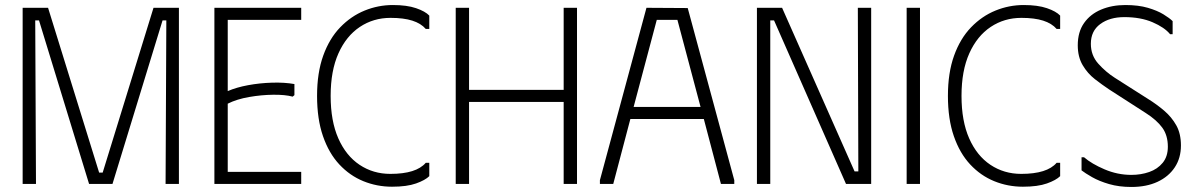

<svg xmlns="http://www.w3.org/2000/svg" viewBox="-20 -731 4748 763"><path d="M70 0V-700H171L374 -45H388L590 -700H691V0H638L641 -650H626L427 0H334L135 -650H120L123 0Z M1177 -700V-652H885V-369Q920 -384 966 -392.5Q1012 -401 1061 -402.5Q1110 -404 1150 -397V-353L1143 -347Q1113 -355 1066 -354.5Q1019 -354 970 -345.5Q921 -337 885 -319V-48H1177V0H832V-700Z M1240 -350Q1240 -442 1264.5 -510Q1289 -578 1332 -622.5Q1375 -667 1429 -689Q1483 -711 1541 -711Q1597 -711 1633.5 -698.5Q1670 -686 1686 -669V-616H1672Q1653 -638 1618.5 -649Q1584 -660 1532 -660Q1464 -660 1410 -624Q1356 -588 1325 -519Q1294 -450 1294 -350Q1294 -250 1324.5 -181Q1355 -112 1409 -76Q1463 -40 1531 -40Q1583 -40 1618 -51Q1653 -62 1672 -84H1686V-31Q1670 -15 1633.5 -2Q1597 11 1538 11Q1478 11 1424 -11Q1370 -33 1328.5 -77.5Q1287 -122 1263.5 -190Q1240 -258 1240 -350Z M2220 -700H2273V0H2220V-326H1844V0H1791V-700H1844V-374H2220Z M2364 0V-15L2549 -700L2713 -699L2898 -15V0H2845L2777 -258H2485L2417 0ZM2498 -306H2764L2672 -652H2590Z M3389 -700H3442V0H3342L3056 -650H3041V0H2988V-700H3088L3376 -50H3391Z M3583 -700H3636V0H3583Z M3747 -350Q3747 -442 3771.5 -510Q3796 -578 3839 -622.5Q3882 -667 3936 -689Q3990 -711 4048 -711Q4104 -711 4140.5 -698.5Q4177 -686 4193 -669V-616H4179Q4160 -638 4125.5 -649Q4091 -660 4039 -660Q3971 -660 3917 -624Q3863 -588 3832 -519Q3801 -450 3801 -350Q3801 -250 3831.5 -181Q3862 -112 3916 -76Q3970 -40 4038 -40Q4090 -40 4125 -51Q4160 -62 4179 -84H4193V-31Q4177 -15 4140.5 -2Q4104 11 4045 11Q3985 11 3931 -11Q3877 -33 3835.5 -77.5Q3794 -122 3770.5 -190Q3747 -258 3747 -350Z M4673 -153Q4673 -103 4648.5 -66Q4624 -29 4580 -8.5Q4536 12 4476 12Q4427 12 4387.5 0.5Q4348 -11 4320 -27Q4292 -43 4278 -54V-106H4288Q4318 -80 4369.5 -58Q4421 -36 4476 -36Q4514 -36 4547 -47.5Q4580 -59 4600.5 -84Q4621 -109 4621 -148Q4621 -193 4599 -223.5Q4577 -254 4533 -282L4387 -376Q4360 -394 4331 -416.5Q4302 -439 4282.5 -472Q4263 -505 4263 -551Q4263 -604 4288 -639.5Q4313 -675 4356 -693Q4399 -711 4452 -711Q4504 -711 4541.5 -700Q4579 -689 4603.5 -674Q4628 -659 4640 -647V-595H4630Q4608 -622 4560.5 -642.5Q4513 -663 4448 -663Q4390 -663 4352.5 -635.5Q4315 -608 4315 -557Q4315 -511 4344.5 -478Q4374 -445 4410 -422L4542 -338Q4576 -317 4606 -291.5Q4636 -266 4654.5 -233Q4673 -200 4673 -153Z"/></svg>

Font: Phudu Light Light
Style: Regular
Weight: 300
Version: Version 1.005;gftools[0.9.23]